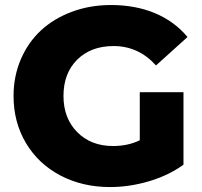

<svg xmlns="http://www.w3.org/2000/svg" viewBox="-20 -734 810 768"><path d="M419.9 14.2Q309.6 14.2 221.4 -32.2Q133.3 -78.6 83.7 -161.9Q34.2 -245.1 34.2 -350.1Q34.2 -428.7 63.2 -496.6Q92.3 -564.5 143.6 -612.1Q194.8 -659.7 267.3 -686.8Q339.8 -713.9 423.8 -713.9Q522 -713.9 600.1 -681.2Q678.2 -648.4 730 -585.9L604 -472.2Q534.2 -549.8 434.1 -549.8Q343.8 -549.8 288.8 -495.4Q233.9 -440.9 233.9 -350.1Q233.9 -261.2 288.8 -205.6Q343.8 -149.9 432.1 -149.9Q491.7 -149.9 539.1 -172.9V-365.2H713.9V-75.2Q654.3 -32.2 576.2 -9Q498 14.2 419.9 14.2Z"/></svg>

Font: Montserrat ExtraBold
Style: Regular
Weight: 800
Designer: Julieta Ulanovsky
Foundry: Julieta Ulanovsky
Version: Version 9.000